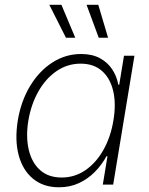

<svg xmlns="http://www.w3.org/2000/svg" viewBox="-20 -775 625 806"><path d="M227.5 11.2Q162.1 11.2 118.7 -24.7Q75.2 -60.5 58.3 -123.8Q41.5 -187 54.7 -269.5Q68.4 -351.1 106.4 -414.1Q144.5 -477.1 200 -512.7Q255.4 -548.3 320.3 -548.3Q366.7 -548.3 398.9 -531Q431.2 -513.7 450.7 -484.4Q470.2 -455.1 476.6 -419.4H480.5L500.5 -541H544.4L455.1 0H411.6L431.2 -119.1H426.8Q407.7 -83.5 378.4 -53.7Q349.1 -23.9 311.3 -6.3Q273.4 11.2 227.5 11.2ZM238.8 -29.8Q293.9 -29.8 338.9 -60.8Q383.8 -91.8 414.3 -146Q444.8 -200.2 456.1 -269.5Q467.8 -338.9 455.3 -392.6Q442.9 -446.3 408.2 -477.1Q373.5 -507.8 318.4 -507.8Q263.2 -507.8 217.5 -476.6Q171.9 -445.3 141.4 -391.6Q110.8 -337.9 99.1 -269.5Q87.9 -201.2 100.6 -146.7Q113.3 -92.3 148.2 -61Q183.1 -29.8 238.8 -29.8ZM394.5 -616.7 343.3 -754.9H392.6L433.6 -616.7ZM256.8 -616.7 187 -754.9H237.8L295.9 -616.7Z"/></svg>

Font: Inter 17pt ExtraLight
Style: Italic
Weight: 250
Italic angle: -9.3988°
Version: Version 4.001;git-66647c0bb